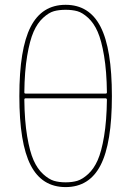

<svg xmlns="http://www.w3.org/2000/svg" viewBox="-20 -760 540 790"><path d="M85 -355.5Q80.1 -355.5 80.1 -349.6Q81.1 -262.7 91.8 -199.2Q102.5 -135.7 118.2 -100.6Q133.8 -65.4 157.2 -43.9Q180.7 -22.5 201.7 -16.1Q222.7 -9.8 250 -9.8Q277.3 -9.8 298.3 -16.1Q319.3 -22.5 342.8 -43.9Q366.2 -65.4 381.8 -100.6Q397.5 -135.7 408.2 -199.2Q418.9 -262.7 419.9 -349.6Q419.9 -354.5 415 -355.5ZM80.1 -379.9Q80.1 -375 85 -375H415Q419.9 -375 419.9 -379.9Q418.9 -466.8 408.2 -530.3Q397.5 -593.8 381.8 -629.4Q366.2 -665 342.8 -686.5Q319.3 -708 298.3 -713.9Q277.3 -719.7 250 -719.7Q222.7 -719.7 201.7 -713.9Q180.7 -708 157.2 -686.5Q133.8 -665 118.2 -629.4Q102.5 -593.8 91.8 -530.3Q81.1 -466.8 80.1 -379.9ZM394 -80.6Q347.7 9.8 250 9.8Q152.3 9.8 106 -80.6Q59.6 -170.9 59.6 -364.7Q59.6 -558.6 106 -649.4Q152.3 -740.2 250 -740.2Q347.7 -740.2 394 -649.4Q440.4 -558.6 440.4 -364.7Q440.4 -170.9 394 -80.6Z"/></svg>

Font: Rounded Mgen+ 1m thin
Style: Regular
Weight: 100
Designer: [Source Han Sans]
Ryoko NISHIZUKA  (kana & ideographs); Paul D. Hunt (Latin, Greek & Cyrillic); Wenlong ZHANG  (bopomofo
Version: Version 1.059.20150602